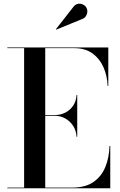

<svg xmlns="http://www.w3.org/2000/svg" viewBox="-20 -1003 638 1023"><path d="M19 0V-3.5H108.5V-746.5H19V-750H557V-545H553.5Q551.5 -598.5 531.5 -644.2Q511.5 -690 472.8 -718.2Q434 -746.5 375.5 -746.5H221V-3.5H365Q434 -3.5 476.8 -32.5Q519.5 -61.5 540.5 -111.5Q561.5 -161.5 563.5 -225H567.5V0ZM388 -274Q386 -307.5 369.5 -332.8Q353 -358 327.5 -372Q302 -386 273.5 -386H181.5V-390H273.5Q302 -390 327.5 -402.8Q353 -415.5 369.5 -439.5Q386 -463.5 388 -497H391.5V-274ZM279.5 -845 278 -847.5 370 -965Q381 -980 395 -982.5Q409 -985 421.5 -979.2Q434 -973.5 439.5 -963.5Q446 -953.5 445.2 -940.5Q444.5 -927.5 437.5 -916.8Q430.5 -906 417.5 -901.5Z"/></svg>

Font: Bodoni Moda 48pt Medium
Style: Regular
Weight: 500
Designer: Owen Earl
Foundry: indestructible type
Version: Version 2.005